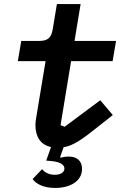

<svg xmlns="http://www.w3.org/2000/svg" viewBox="-20 -718 640 948"><path d="M252 210C326 210 385 177 385 116C385 73 356 55 320 55C309 55 295 56 280 61L277 57L294 9C343 1 387 -31 461 -90L537 -150L475 -223L299 -92L279 -100L331 -416H536L553 -516H348L378 -698H261L240 -572C233 -530 214 -516 174 -516H85L68 -416H205L162 -157C158 -133 155 -115 155 -100C155 -43 180 -3 232 8L208 75L232 77C286 82 298 100 298 114C298 135 276 145 250 145C218 145 198 130 188 117L141 166C158 190 195 210 252 210Z"/></svg>

Font: IBM Plex Mono SmBld
Style: Italic
Weight: 600
Italic angle: -9.5°
Monospace: yes
Designer: Mike Abbink, Paul van der Laan, Pieter van Rosmalen
Foundry: Bold Monday
Version: Version 2.004